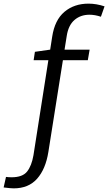

<svg xmlns="http://www.w3.org/2000/svg" viewBox="-129 -797 595 1056"><path d="M238 -599 226 -524H364L354 -466H217L137 39Q122 133 75 186Q28 239 -54 239Q-69 239 -109 234L-96 176Q-82 178 -65 178Q-5 178 20 146.5Q45 115 55 57L137 -466H56L63 -512L147 -524L158 -595Q172 -687 225.5 -732Q279 -777 358 -777Q401 -777 446 -762L426 -705Q393 -716 363 -716Q314 -716 280.5 -687Q247 -658 238 -599Z"/></svg>

Font: Bitter Pro
Style: Italic
Weight: 400
Italic angle: -9°
Designer: Sol Matas, and Bitter project Authors
Foundry: Sol Matas
Version: Version 1.010